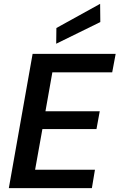

<svg xmlns="http://www.w3.org/2000/svg" viewBox="-20 -981 623 1001"><path d="M26 0 150 -700H583L565 -604H253L217 -401H500L483 -308H201L163 -96H475L459 0ZM273 -753 274 -835 502 -961 503 -866Z"/></svg>

Font: DM Sans 16pt SemiBold
Style: Italic
Weight: 600
Italic angle: -10°
Version: Version 4.004;gftools[0.9.30]